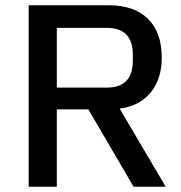

<svg xmlns="http://www.w3.org/2000/svg" viewBox="-20 -710 689 730"><path d="M89 -690H394Q490 -690 542.5 -638.5Q595 -587 595 -491Q595 -410 553 -358.5Q511 -307 435 -297L610 0H488L316 -294H196V0H89ZM386 -377Q485 -377 485 -479V-502Q485 -604 386 -604H196V-377Z"/></svg>

Font: Mozilla Text BETA Medium
Style: Regular
Weight: 500
Designer: Studio DRAMA
Foundry: Studio DRAMA
Version: Version 0.100